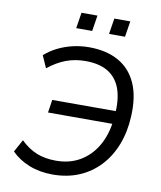

<svg xmlns="http://www.w3.org/2000/svg" viewBox="-96 -969 882 1054"><g transform="rotate(10 345.0 -442.0)"><path d="M269 9Q197 9 138 -14.5Q79 -38 39 -79L77 -148Q119 -107 166 -88Q213 -69 274 -69Q350 -69 407.5 -102.5Q465 -136 501 -197Q537 -258 547 -341L563 -322H186L197 -394H569L550 -372Q557 -456 537.5 -514.5Q518 -573 469.5 -604.5Q421 -636 340 -636Q283 -636 233 -617.5Q183 -599 133 -559L103 -627Q136 -656 175 -675Q214 -694 257.5 -704Q301 -714 347 -714Q443 -714 510.5 -676.5Q578 -639 611.5 -564.5Q645 -490 639 -379Q635 -294 607.5 -222.5Q580 -151 531.5 -99Q483 -47 417 -19Q351 9 269 9ZM441 -805 455 -893H544L530 -805ZM258 -805 272 -893H361L347 -805Z"/></g></svg>

Font: Nunito Sans 10pt
Style: Italic
Weight: 400
Italic angle: -9°
Designer: Vernon Adams
Foundry: Vernon Adams
Version: Version 3.101;gftools[0.9.27]